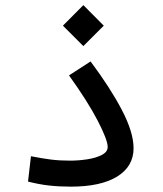

<svg xmlns="http://www.w3.org/2000/svg" viewBox="-20 -716 626 739"><path d="M252.4 2.4Q207.5 2.4 168.7 -2Q129.9 -6.3 87.9 -17.1L99.1 -114.7Q143.1 -106 176.5 -101.8Q210 -97.7 250 -97.7Q282.2 -97.7 315.7 -102.8Q349.1 -107.9 371.8 -119.6Q394.5 -131.3 394.5 -150.4Q394.5 -177.2 356.2 -251.2Q317.9 -325.2 245.6 -425.8L328.6 -479.5Q404.3 -378.4 449.2 -292.5Q494.1 -206.5 494.1 -145.5Q494.1 -75.7 431.2 -36.6Q368.2 2.4 252.4 2.4ZM300.8 -538.6 222.2 -617.2 300.8 -696.3 379.4 -617.2Z"/></svg>

Font: CaskaydiaMono NF
Style: Regular
Weight: 400
Designer: Aaron Bell
Foundry: Saja Typeworks
Version: Version 2111.001; ttfautohint (v1.8.4);Nerd Fonts 3.1.1